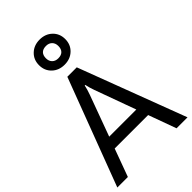

<svg xmlns="http://www.w3.org/2000/svg" viewBox="-292 -1107 1209 1209"><g transform="rotate(-45 312.5 -502.5)"><path d="M0 0H93.8L291 -537.1Q296.9 -553.2 301.3 -568.4Q305.7 -583.5 309.1 -599.6H314Q317.4 -583.5 321.8 -568.4Q326.2 -553.2 332 -537.1L527.3 0H625L354.5 -715.8H270.5ZM116.2 -185.5H507.3L479 -262.7H145ZM195.8 -893.1Q195.8 -844.2 228.8 -812.7Q261.7 -781.2 312.5 -781.2Q363.3 -781.2 396.2 -812.7Q429.2 -844.2 429.2 -893.1Q429.2 -941.9 396.2 -973.4Q363.3 -1004.9 312.5 -1004.9Q261.7 -1004.9 228.8 -973.4Q195.8 -941.9 195.8 -893.1ZM257.3 -893.1Q257.3 -919.9 271.5 -934.1Q285.6 -948.2 312.5 -948.2Q337.9 -948.2 352.8 -933.1Q367.7 -918 367.7 -893.1Q367.7 -866.2 353.5 -852.1Q339.4 -837.9 312.5 -837.9Q287.1 -837.9 272.2 -853Q257.3 -868.2 257.3 -893.1Z"/></g></svg>

Font: Roboto Flex
Style: Regular
Weight: 400
Designer: Berlow after Robertson
Foundry: Google
Version: Version 3.200;gftools[0.9.32]